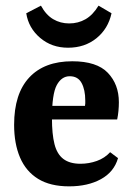

<svg xmlns="http://www.w3.org/2000/svg" viewBox="-20 -650 471 680"><path d="M30 -208Q30 -318 83.5 -375.5Q137 -433 236 -433Q323 -433 362 -392Q401 -351 401 -288Q401 -273 399.5 -257Q398 -241 395 -227H120V-275H281Q282 -280 282 -284Q282 -288 282 -294Q282 -332 269 -356Q256 -380 227 -380Q198 -380 181 -348.5Q164 -317 164 -231Q164 -175 173 -139.5Q182 -104 204.5 -87Q227 -70 265 -70Q295 -70 323 -80Q351 -90 370 -111L398 -90Q384 -41 337.5 -15.5Q291 10 225 10Q158 10 115 -16.5Q72 -43 51 -92Q30 -141 30 -208ZM221 -481Q163 -481 122 -516Q81 -551 73 -603L125 -630Q143 -597 168.5 -582Q194 -567 225 -567Q257 -567 283 -582Q309 -597 329 -630L375 -603Q363 -548 321.5 -514.5Q280 -481 221 -481Z"/></svg>

Font: Rasa
Style: Regular
Weight: 400
Designer: Anna Giedrys (Yrsa+Rasa design), David Brezina (Yrsa art-direction, Rasa art-direction, design)
Foundry: Rosetta Type Foundry
Version: Version 2.004